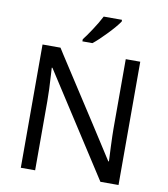

<svg xmlns="http://www.w3.org/2000/svg" viewBox="-98 -1013 956 1095"><g transform="rotate(10 380.0 -465.5)"><path d="M663.1 0H558.1L175.8 -592.8H171.9L174.3 -553.2Q180.2 -464.4 180.2 -398.9V0H97.2V-713.9H201.2L223.1 -679.2L457.5 -316.9L582 -123H585.9Q585 -134.8 582 -206.8Q579.1 -278.8 579.1 -311V-713.9H663.1ZM317.9 -783.2Q336.4 -806.6 365 -849.9Q393.6 -893.1 413.1 -931.2H519V-920.9Q497.6 -889.6 452.1 -842.3Q406.7 -794.9 376 -771H317.9Z"/></g></svg>

Font: NotoSans
Style: Regular
Weight: 400
Designer: Monotype Design team
Foundry: Monotype Imaging Inc.
Version: Version 1.04; ttfautohint (v1.4.1)